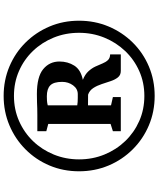

<svg xmlns="http://www.w3.org/2000/svg" viewBox="75 -1029 890 1080"><g transform="rotate(-90 520.0 -489.0)"><path d="M96.5 -489.5Q96.5 -578.5 129 -655.5Q161.5 -732.5 219.8 -790.5Q278 -848.5 355 -881Q432 -913.5 520.5 -913.5Q609 -913.5 686 -881Q763 -848.5 820.8 -790.2Q878.5 -732 911 -655.2Q943.5 -578.5 943.5 -489.5Q943.5 -400.5 911 -323.2Q878.5 -246 820.8 -187.5Q763 -129 686 -96.5Q609 -64 520.5 -64Q432 -64 355 -96.5Q278 -129 219.8 -187.5Q161.5 -246 129 -323.2Q96.5 -400.5 96.5 -489.5ZM163.5 -489.5Q163.5 -413 190.8 -346.5Q218 -280 266.5 -229.5Q315 -179 379.8 -150.5Q444.5 -122 520.5 -122Q596 -122 660.5 -150.8Q725 -179.5 773.2 -230.2Q821.5 -281 848.5 -347.5Q875.5 -414 875.5 -489.5Q875.5 -565.5 848.5 -632Q821.5 -698.5 773.2 -748.8Q725 -799 660.5 -827.2Q596 -855.5 520.5 -855.5Q444.5 -855.5 379.2 -826.8Q314 -798 265.8 -747.8Q217.5 -697.5 190.5 -631Q163.5 -564.5 163.5 -489.5ZM363 -312V-662.5L322 -673.5V-724H412.5Q434 -724 450.5 -724.5Q467 -725 485.2 -725.8Q503.5 -726.5 531 -726.5Q628 -726.5 671 -691Q714 -655.5 714 -599.5Q714 -552.5 690.8 -516Q667.5 -479.5 611 -468Q642 -455.5 659.2 -436.5Q676.5 -417.5 686 -396.8Q695.5 -376 703 -357.5Q710.5 -339 721.8 -327Q733 -315 754 -314.5V-254.5H661Q638 -254.5 625 -270.5Q612 -286.5 603.8 -311Q595.5 -335.5 587 -361.8Q578.5 -388 564.8 -409.2Q551 -430.5 527.5 -438.5L467.5 -439V-309.5L514 -299V-254.5H322V-299ZM467.5 -499.5Q475.5 -498 486.8 -497.2Q498 -496.5 509.5 -496.5Q521 -496.5 530.5 -496.5Q560.5 -496.5 580 -523Q599.5 -549.5 599.5 -584.5Q599.5 -631.5 580 -651Q560.5 -670.5 518.5 -670.5Q506.5 -670.5 494 -669.8Q481.5 -669 467.5 -665.5Z"/></g></svg>

Font: Merriweather 24pt ExtraBold
Style: Regular
Weight: 800
Version: Version 2.100